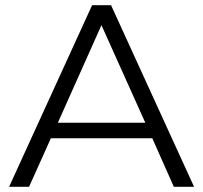

<svg xmlns="http://www.w3.org/2000/svg" viewBox="-20 -720 784 740"><path d="M371 -623 540 -247H203ZM650 0H728L408 -700H335L15 0H92L176 -187H567Z"/></svg>

Font: Montserrat Z
Style: Regular
Weight: 400
Designer: Julieta Ulanovsky
Foundry: Julieta Ulanovsky
Version: Version 8.000